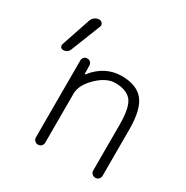

<svg xmlns="http://www.w3.org/2000/svg" viewBox="-167 -894 979 1011"><g transform="rotate(30 322.5 -388.0)"><path d="M150.4 -753.9Q163.1 -753.9 169.9 -743.7Q176.8 -733.4 171.9 -722.7L101.6 -544.9Q91.8 -519.5 64.5 -519.5Q54.7 -519.5 48.8 -527.3Q45.9 -533.2 45.9 -538.1Q45.9 -542 46.9 -544.9L106.4 -721.7Q111.3 -736.3 123.5 -745.1Q135.7 -753.9 150.4 -753.9ZM226.6 -468.8Q226.6 -467.8 228 -466.8Q229.5 -465.8 231.4 -467.8Q299.8 -554.7 401.4 -555.7Q493.2 -555.7 534.7 -504.4Q576.2 -453.1 576.2 -332V-49.8Q576.2 -38.1 567.9 -29.8Q559.6 -21.5 547.9 -21.5Q536.1 -21.5 527.8 -29.8Q519.5 -38.1 519.5 -49.8V-328.1Q519.5 -433.6 489.3 -470.2Q459 -506.8 390.6 -506.8Q336.9 -506.8 282.2 -453.6Q227.5 -400.4 227.5 -347.7V-49.8Q227.5 -38.1 219.2 -29.8Q210.9 -21.5 199.2 -21.5Q187.5 -21.5 179.2 -29.8Q170.9 -38.1 170.9 -49.8V-517.6Q170.9 -529.3 178.7 -537.1Q186.5 -544.9 198.2 -544.9Q210 -544.9 217.8 -537.1Q225.6 -529.3 225.6 -517.6Z"/></g></svg>

Font: Gen Jyuu Gothic P Light
Style: Regular
Weight: 200
Designer: [Source Han Sans]
Ryoko NISHIZUKA  (kana & ideographs); Paul D. Hunt (Latin, Greek & Cyrillic); Wenlong ZHANG  (bopomofo
Version: Version 1.002.20150607